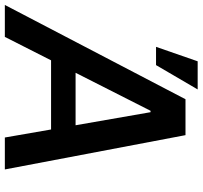

<svg xmlns="http://www.w3.org/2000/svg" viewBox="-62 -774 816 773"><g transform="rotate(90 345.5 -388.0)"><path d="M108 0 202.4 -186.1H480.8L513.1 0H641.7L503.6 -727.3H359L-20.6 0ZM148.1 -608.7H221.6L319.6 -776.3H206.3ZM252.5 -284.8 405.5 -586.6H411.2L463.8 -284.8Z"/></g></svg>

Font: Magic Ui Pro Semi Bold
Style: Italic
Weight: 600
Italic angle: -9.39999°
Designer: Stefan Endress, Andreas Faust
Version: Version 1.000;FEAKit 1.0